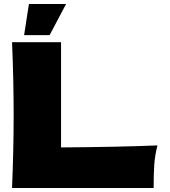

<svg xmlns="http://www.w3.org/2000/svg" viewBox="-20 -936 844 956"><path d="M284 -202Q574 -204 764 -212Q751 -161 748 -114Q745 -67 745 0H40Q48 -194 48 -363Q48 -532 40 -726H284ZM227 -761H100L124 -916H309Z"/></svg>

Font: Dela Gothic One
Style: Regular
Weight: 400
Designer: aratakana
Foundry: aratakana
Version: Version 1.004